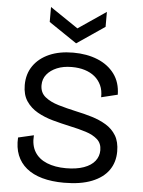

<svg xmlns="http://www.w3.org/2000/svg" viewBox="-60 -950 754 1010"><g transform="rotate(5 316.5 -444.5)"><path d="M316 13Q251 13 201 -1Q151 -15 117.5 -42.5Q84 -70 68 -110Q52 -150 55 -203L137 -222Q133 -169 154.5 -134Q176 -99 219 -81.5Q262 -64 320 -64Q375 -64 414 -78Q453 -92 472.5 -117Q492 -142 492 -174Q492 -210 468.5 -231Q445 -252 407 -264Q369 -276 322 -286Q276 -296 230.5 -308.5Q185 -321 148 -342Q111 -363 88.5 -396.5Q66 -430 66 -481Q66 -540 96 -583Q126 -626 179.5 -649.5Q233 -673 306 -673Q378 -673 434.5 -650Q491 -627 524 -582.5Q557 -538 558 -473L472 -452Q473 -488 460.5 -515Q448 -542 426 -560Q404 -578 373.5 -587.5Q343 -597 305 -597Q260 -597 226.5 -583Q193 -569 173.5 -545Q154 -521 154 -488Q154 -449 181.5 -426.5Q209 -404 253 -391Q297 -378 347 -367Q390 -358 431.5 -345.5Q473 -333 507 -312.5Q541 -292 561 -259Q581 -226 581 -175Q581 -118 551.5 -76Q522 -34 463 -10.5Q404 13 316 13ZM168 -902 316 -802 463 -902V-823L316 -723L168 -823Z"/></g></svg>

Font: Bricolage Grotesque 16pt
Style: Regular
Weight: 400
Version: Version 1.001;gftools[0.9.33.dev8+g029e19f]